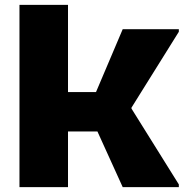

<svg xmlns="http://www.w3.org/2000/svg" viewBox="-20 -770 761 790"><path d="M60.1 0V-750H259.8V-391.1H375L484.9 -649.9H715.8V-639.2L521 -327.1V-323.2L715.8 -11.2V0H484.9L380.9 -229H259.8V0Z"/></svg>

Font: Mayenne Sans Regular
Style: Regular
Weight: 600
Width: 6
Designer: Jérémy Landes — Studio Triple
Foundry: Jérémy Landes — Studio Triple
Version: Version 1.001;hotconv 1.0.109;makeotfexe 2.5.65596